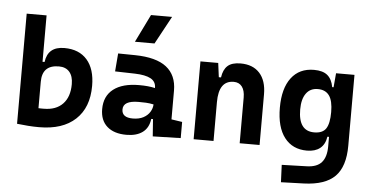

<svg xmlns="http://www.w3.org/2000/svg" viewBox="-62 -917 2468 1272"><g transform="rotate(5 1172.0 -281.0)"><path d="M218.3 9.8Q181.2 9.8 145 7.1Q108.9 4.4 71.3 0V-732.4H203.6V-423.8H217.3Q230.5 -527.3 340.3 -527.3Q438 -527.3 491.5 -466.3Q544.9 -405.3 544.9 -293Q544.9 -148.9 459.7 -69.6Q374.5 9.8 218.3 9.8ZM203.6 -291V-115.2Q212.4 -114.7 221.2 -114.7Q230 -114.7 238.8 -114.7Q320.3 -114.7 365 -161.4Q409.7 -208 409.7 -293Q409.7 -345.7 385 -374.3Q360.4 -402.8 314.9 -402.8Q203.6 -402.8 203.6 -291Z M974.1 4.9 965.8 -109.4H954.1Q946.8 -49.8 906.5 -20Q866.2 9.8 798.8 9.8Q716.3 9.8 670.4 -30.8Q624.5 -71.3 624.5 -146Q624.5 -232.9 684.6 -279.3Q744.6 -325.7 855 -325.7Q887.2 -325.7 912.4 -323.2Q937.5 -320.8 960.9 -315.4V-316.9Q960.9 -358.4 925.5 -377.7Q890.1 -397 820.3 -398.9L688 -402.3L697.8 -522.5L810.5 -521Q951.2 -519 1019.5 -465.6Q1087.9 -412.1 1087.9 -309.6V-118.2L1159.7 -107.4V0ZM960.9 -206.5Q932.6 -212.4 909.7 -213.4Q886.7 -214.4 861.3 -214.4Q758.8 -214.4 758.8 -155.8Q758.8 -101.6 831.5 -101.6Q873.5 -101.6 902.1 -116.9Q930.7 -132.3 945.3 -156.5Q960 -180.7 960.9 -206.5ZM801.8 -609.4 892.6 -794.9H1032.7L932.1 -609.4Z M1551.8 0V-304.2Q1551.8 -351.1 1532.5 -376.5Q1513.2 -401.9 1477.5 -401.9Q1377.9 -401.9 1377.9 -258.3V0H1245.6V-517.6H1363.8L1376 -423.8H1390.6Q1397.9 -476.1 1426.3 -501.7Q1454.6 -527.3 1512.2 -527.3Q1594.2 -527.3 1639.2 -477.5Q1684.1 -427.7 1684.1 -336.9V0Z M1846.7 233.4 1841.8 118.2 2007.8 113.3Q2076.2 111.3 2106.9 75.4Q2137.7 39.6 2137.7 -30.3V-93.8H2127Q2119.1 -42 2086.4 -16.1Q2053.7 9.8 1999.5 9.8Q1903.3 9.8 1849.9 -59.6Q1796.4 -128.9 1796.4 -258.3Q1796.4 -386.7 1849.9 -457Q1903.3 -527.3 2000.5 -527.3Q2059.6 -527.3 2090.1 -501.7Q2120.6 -476.1 2129.9 -423.8H2139.2L2147.5 -517.6H2270V-45.9Q2270 92.3 2205.1 158Q2140.1 223.6 1998 228.5ZM2137.7 -258.3Q2137.7 -333.5 2112.5 -368.2Q2087.4 -402.8 2036.6 -402.8Q1986.3 -402.8 1959 -365Q1931.6 -327.1 1931.6 -258.3Q1931.6 -114.7 2036.6 -114.7Q2093.3 -114.7 2115.5 -148.9Q2137.7 -183.1 2137.7 -258.3Z"/></g></svg>

Font: Cascadia Mono
Style: Bold
Weight: 700
Monospace: yes
Designer: Aaron Bell
Foundry: Saja Typeworks
Version: Version 2404.023; ttfautohint (v1.8.4)